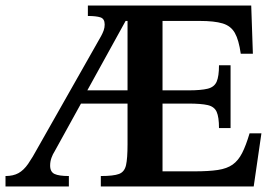

<svg xmlns="http://www.w3.org/2000/svg" viewBox="-45 -677 997 697"><path d="M205 0H-25V-38Q3 -38 22 -48.5Q41 -59 57 -82Q73 -105 93 -142L322 -546Q328 -557 331.5 -567Q335 -577 335 -588Q335 -609 319.5 -614Q304 -619 274 -619V-657H867L873 -482H829Q822 -532 807.5 -557.5Q793 -583 763 -592Q733 -601 680 -601H545V-349H639Q685 -349 709 -355Q733 -361 741.5 -380.5Q750 -400 750 -440H792V-212H750Q750 -252 741.5 -271Q733 -290 709 -295.5Q685 -301 639 -301H545V-55H661Q713 -55 746 -60Q779 -65 799.5 -79.5Q820 -94 834 -121.5Q848 -149 861 -193H904L876 0H321V-38Q367 -38 387 -45.5Q407 -53 412.5 -77.5Q418 -102 418 -153V-301H249L153 -127Q147 -118 142 -104.5Q137 -91 137 -76Q137 -53 153 -45.5Q169 -38 205 -38ZM272 -349H418V-601H411Z"/></svg>

Font: STIX Two Text SemiBold
Style: Regular
Weight: 600
Designer: Ross Mills, John Hudson & Paul Hanslow, Tiro Typeworks Ltd; with prior portions MicroPress Inc., and Coen Hoffman.
Foundry: Tiro Typeworks Ltd
Version: Version 2.13 b171